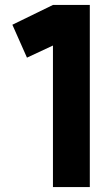

<svg xmlns="http://www.w3.org/2000/svg" viewBox="-20 -749 453 776"><path d="M343 7H194V-565L89 -516L30 -649L194 -729H343Z"/></svg>

Font: SUIT Heavy
Style: Regular
Weight: 900
Designer: Sunn Youn; Korean Glyphs from Source Han Sans (Sandoll Communications; Soo-young Jang, Joo-yeon Kang)
Foundry: Sunn
Version: Version 1.006